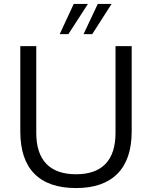

<svg xmlns="http://www.w3.org/2000/svg" viewBox="-20 -946 771 974"><path d="M83 -279V-712H164V-272Q164 -168 215 -115Q266 -62 366 -62Q465 -62 515.5 -115Q566 -168 566 -272V-712H648V-279Q648 -138 576 -65Q504 8 366 8Q226 8 154.5 -64.5Q83 -137 83 -279ZM283 -773 354 -926H426L327 -773ZM404 -773 476 -926H546L448 -773Z"/></svg>

Font: Muli-Regular
Style: Regular
Weight: 400
Version: Version 2.000